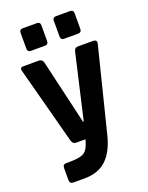

<svg xmlns="http://www.w3.org/2000/svg" viewBox="-161 -783 793 1032"><g transform="rotate(-20 236.0 -267.0)"><path d="M83 -595V-683Q83 -703 102 -703H182Q202 -703 202 -684V-595Q202 -574 182 -574H102Q83 -574 83 -595ZM273 -595V-683Q273 -703 292 -703H372Q392 -703 392 -684V-595Q392 -574 372 -574H292Q273 -574 273 -595ZM138 169H74Q54 169 54 147V80Q54 58 74 58H95Q158 58 180.5 40.5Q203 23 215 -27H162Q143 -27 137 -48L20 -489Q14 -510 35 -510H124Q144 -510 149 -489L235 -120H239L324 -489Q328 -510 349 -510H433Q458 -510 453 -488L331 0Q309 83 263 126Q217 169 138 169Z"/></g></svg>

Font: Rajdhani
Style: Bold
Weight: 700
Designer: Satya Rajpurohit, Jyotish Sonowal
Foundry: Indian Type Foundry
Version: Version 1.201 February 1, 2022